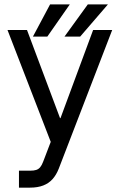

<svg xmlns="http://www.w3.org/2000/svg" viewBox="-20 -654 552 885"><path d="M67.4 210.9V132.8H118.2Q136.2 132.8 147.2 129.2Q158.2 125.5 165.5 116.5Q172.9 107.4 178.7 91.8Q178.7 91.8 184.1 77.9Q189.5 64 196.3 45.9Q203.1 27.8 208.5 13.9Q213.9 0 213.9 0L14.6 -515.6H104.5L256.8 -109.4H258.8L409.2 -515.6H497.1L251 123Q239.7 151.9 222.4 171.4Q205.1 190.9 179.4 200.9Q153.8 210.9 118.2 210.9ZM277.3 -485.4 384.8 -633.8H477.5L349.6 -485.4ZM131.8 -485.4 210.9 -633.8H301.8L198.2 -485.4Z"/></svg>

Font: Inter Display V
Style: Regular
Weight: 400
Designer: Rasmus Andersson
Foundry: rsms
Version: Version 3.015;git-src